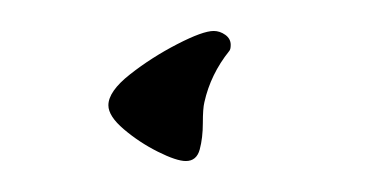

<svg xmlns="http://www.w3.org/2000/svg" viewBox="-20 -80 239 124"><path d="M100 24Q94 24 82 18Q70 12 60 3.5Q50 -5 50 -12Q50 -21 64 -32Q78 -43 94.5 -51.5Q111 -60 118 -60Q122 -60 125.5 -57.5Q129 -55 129 -51Q129 -48 128 -47Q116 -32 112 -14Q111 -10 111 -0.5Q111 9 109 16.5Q107 24 100 24Z"/></svg>

Font: Caramel
Style: Regular
Weight: 400
Designer: Robert E. Leuschke
Foundry: Robert E. Leuschke
Version: Version 1.010